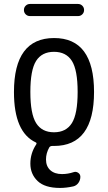

<svg xmlns="http://www.w3.org/2000/svg" viewBox="-20 -720 540 960"><path d="M129.9 -700.2H370.1Q382.8 -700.2 391.6 -691.4Q400.4 -682.6 400.4 -669.9Q400.4 -657.2 391.6 -648.4Q382.8 -639.6 370.1 -639.6H129.9Q117.2 -639.6 108.4 -648.4Q99.6 -657.2 99.6 -669.9Q99.6 -682.6 108.4 -691.4Q117.2 -700.2 129.9 -700.2ZM339.4 -415.5Q310.5 -460.9 250 -460.9Q189.5 -460.9 160.6 -415.5Q131.8 -370.1 131.8 -260.3Q131.8 -150.4 160.6 -104.5Q189.5 -58.6 250 -58.6Q310.5 -58.6 339.4 -104.5Q368.2 -150.4 368.2 -260.3Q368.2 -370.1 339.4 -415.5ZM159.2 -7.8Q49.8 -58.6 49.8 -259.8Q49.8 -529.3 250 -529.8Q450.2 -530.3 450.2 -260.3Q450.2 9.8 250 9.8H241.2Q231.4 9.8 226.6 16.6Q210 45.9 210 77.1Q210 111.3 231.4 130.9Q252.9 150.4 290 150.4Q319.3 150.4 348.6 140.6Q360.4 136.7 371.1 144Q381.8 151.4 381.8 164.1Q381.8 180.7 372.1 194.3Q362.3 208 346.7 211.9Q311.5 219.7 280.3 219.7Q204.1 219.7 168 185.1Q131.8 150.4 131.8 98.1Q131.8 45.9 161.1 2Q165 -4.9 159.2 -7.8Z"/></svg>

Font: Rounded Mgen+ 1m regular
Style: Regular
Weight: 400
Designer: [Source Han Sans]
Ryoko NISHIZUKA  (kana & ideographs); Paul D. Hunt (Latin, Greek & Cyrillic); Wenlong ZHANG  (bopomofo
Version: Version 1.059.20150602